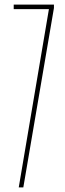

<svg xmlns="http://www.w3.org/2000/svg" viewBox="-20 -820 286 840"><path d="M62 0 194 -780H40V-800H216V-785L82 0Z"/></svg>

Font: Big Shoulders Display SC Thin
Style: Regular
Weight: 100
Designer: Patric King
Foundry: XO Type Co
Version: Version 2.002